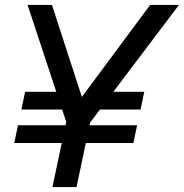

<svg xmlns="http://www.w3.org/2000/svg" viewBox="-20 -760 747 780"><path d="M551 -315H348L363 -387H566ZM522 -179H38L53 -251H537ZM255 -315H67L82 -387H270ZM291 0H193L249 -265L92 -740H191L327 -322L285 -329L590 -740H707L346 -262Z"/></svg>

Font: Be Vietnam Pro Variable Thin
Style: Italic
Weight: 100
Italic angle: -12°
Designer: Lam Bao, Tony Le, Vietanh Nguyen
Foundry: Yellow Type Foundry
Version: Version 1.002